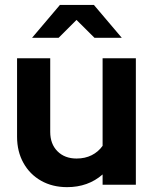

<svg xmlns="http://www.w3.org/2000/svg" viewBox="-20 -761 633 791"><path d="M256.4 10Q195.9 10 149.4 -16.3Q102.8 -42.6 76.6 -89.7Q50.3 -136.8 50.3 -197.6V-521H186.9V-217.6Q186.9 -167.8 216.7 -137.9Q246.5 -107.9 295.5 -107.9Q330.4 -107.9 357.7 -121.6Q385 -135.3 402.7 -160.2V-521H539.7V0H402.7V-42.3Q343 10 256.4 10ZM369.2 -605.3 295.2 -678.9 221.5 -605.3H112.1L226.8 -740.6H366.9L481.7 -605.3Z"/></svg>

Font: Red Hat Display VF
Style: Regular
Weight: 300
Designer: Pentagram, MCKL
Foundry: Pentagram, MCKL
Version: Version 1.023